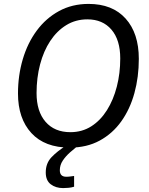

<svg xmlns="http://www.w3.org/2000/svg" viewBox="-20 -745 761 982"><path d="M337 10Q209 10 140.5 -64.5Q72 -139 72 -267Q72 -359 96.5 -442Q121 -525 168 -588.5Q215 -652 282 -688.5Q349 -725 433 -725Q555 -725 622.5 -650Q690 -575 690 -444Q690 -351 667.5 -269Q645 -187 600.5 -124.5Q556 -62 490 -26Q424 10 337 10ZM340 -69Q400 -69 447 -99Q494 -129 527 -181.5Q560 -234 577.5 -302Q595 -370 595 -446Q595 -541 550 -593.5Q505 -646 427 -646Q367 -646 319 -616.5Q271 -587 237 -535.5Q203 -484 185 -415.5Q167 -347 167 -269Q167 -175 213 -122Q259 -69 340 -69ZM303 217Q265 217 239.5 197.5Q214 178 214 137Q214 90 243.5 59Q273 28 318 0H379Q360 15 338 34.5Q316 54 301 76.5Q286 99 286 126Q286 159 319 159Q330 159 340 157.5Q350 156 359 155V210Q346 214 331.5 215.5Q317 217 303 217Z"/></svg>

Font: Noto IKEA Latin
Style: Italic
Weight: 400
Italic angle: -12°
Designer: Monotype Design Team
Foundry: Monotype Imaging Inc.
Version: Version 1.0